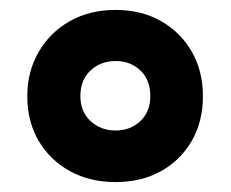

<svg xmlns="http://www.w3.org/2000/svg" viewBox="-20 -744 465 387"><path d="M213 -377Q161 -377 121 -399Q81 -421 58 -460Q35 -499 35 -550Q35 -600 58 -639.5Q81 -679 121 -701.5Q161 -724 213 -724Q265 -724 304.5 -701.5Q344 -679 366.5 -640Q389 -601 389 -550Q389 -499 366.5 -460Q344 -421 304.5 -399Q265 -377 213 -377ZM213 -481Q243 -481 263 -500Q283 -519 283 -550Q283 -583 263 -602Q243 -621 213 -621Q183 -621 162.5 -602Q142 -583 142 -550Q142 -519 162.5 -500Q183 -481 213 -481Z"/></svg>

Font: Noto Sans Hebrew ExtraBold
Style: Regular
Weight: 800
Designer: Monotype Design Team
Foundry: Monotype Imaging Inc.
Version: Version 2.003